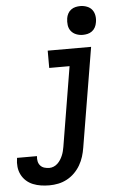

<svg xmlns="http://www.w3.org/2000/svg" viewBox="-128 -794 691 1062"><g transform="rotate(-5 217.5 -263.5)"><path d="M103 223Q79 223 56 219.5Q33 216 12 207.5Q-9 199 -25.5 184Q-42 169 -52 149Q-62 129 -64.5 106Q-67 83 -63 59V56H48V57Q46 71 49 85Q52 99 61 109Q70 119 83.5 123Q97 127 111 127Q123 127 135 122Q147 117 156.5 108Q166 99 173 88Q180 77 185 65Q190 53 193 41Q196 29 198 17L271 -424H158V-520H399L307 32Q303 57 295.5 81Q288 105 275 127.5Q262 150 243 169Q224 188 200.5 200.5Q177 213 152 218Q127 223 103 223ZM359 -590Q340 -590 322.5 -597Q305 -604 294 -618Q283 -632 280.5 -651Q278 -670 281 -689Q283 -702 289.5 -714.5Q296 -727 307.5 -735.5Q319 -744 332.5 -747Q346 -750 359 -750Q378 -750 396 -743Q414 -736 424.5 -722Q435 -708 438 -689Q441 -670 437 -651Q435 -638 428.5 -625.5Q422 -613 410.5 -604.5Q399 -596 385.5 -593Q372 -590 359 -590Z"/></g></svg>

Font: Iosevka Custom
Style: Bold Italic
Weight: 700
Italic angle: -9°
Designer: Belleve Invis
Foundry: Belleve Invis
Version: Version 30.3.1; ttfautohint (v1.8.3)